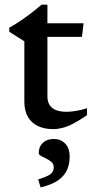

<svg xmlns="http://www.w3.org/2000/svg" viewBox="-20 -542 400 820"><path d="M182.5 -131Q182.5 -97.5 203.2 -81Q224 -64.5 263.5 -64.5Q282 -64.5 304 -68.2Q326 -72 351.5 -79.5V-50Q318.5 -27.5 293 -14.2Q267.5 -1 246.8 4.2Q226 9.5 207.5 9.5Q170.5 9.5 142.8 -3.2Q115 -16 99.5 -42.2Q84 -68.5 84 -107.5V-365.5L19.5 -406.5V-423.5Q34 -431.5 48.2 -440.5Q62.5 -449.5 76.5 -459.2Q90.5 -469 104.2 -479.2Q118 -489.5 131.2 -500.2Q144.5 -511 157.5 -522H182.5V-428ZM143 -384.5 143.5 -442.5H337L330 -384.5ZM143 224Q182 212.5 195.8 201.5Q209.5 190.5 209.5 173Q209.5 159 200 150.2Q190.5 141.5 177.8 135.5Q165 129.5 155.2 124Q145.5 118.5 145.5 112Q145.5 84.5 163 68Q180.5 51.5 210 51.5Q239 51.5 258.2 71Q277.5 90.5 277.5 128Q277.5 157 267 182.2Q256.5 207.5 229.8 227Q203 246.5 153.5 258.5Z"/></svg>

Font: Newsreader 16pt 16pt Medium
Style: Regular
Weight: 500
Version: Version 1.003